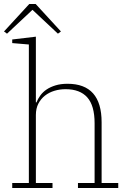

<svg xmlns="http://www.w3.org/2000/svg" viewBox="-30 -938 641 958"><path d="M31 -25H114V-716L31 -723V-741L149 -755V-427H152Q159 -445 171.5 -462Q184 -479 202.5 -491.5Q221 -504 247 -512Q273 -520 307 -520Q477 -520 477 -328V-25H560V0H359V-25H442V-323Q442 -411 405.5 -452Q369 -493 297 -493Q268 -493 241.5 -485Q215 -477 194.5 -461Q174 -445 161.5 -421Q149 -397 149 -364V-25H232V0H31ZM-10 -781 116 -918H148L274 -781L259 -770L132 -889L5 -770Z"/></svg>

Font: IBM Plex Serif ExtraLight
Style: Regular
Weight: 200
Designer: Mike Abbink, Paul van der Laan, Pieter van Rosmalen
Foundry: Bold Monday
Version: Version 2.5